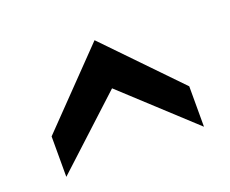

<svg xmlns="http://www.w3.org/2000/svg" viewBox="-67 -862 647 540"><g transform="rotate(-20 256.0 -592.0)"><path d="M50 -546 256 -759 462 -546V-425L256 -615L50 -425Z"/></g></svg>

Font: Cabin SemiBold
Style: Regular
Weight: 600
Designer: Pablo Impallari
Foundry: Pablo Impallari. http://www.impallari.com Igino Marini. http://www.ikern.com
Version: Version 2.001